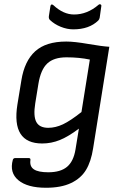

<svg xmlns="http://www.w3.org/2000/svg" viewBox="-20 -698 569 915"><path d="M329.1 -558.1Q299.8 -558.1 269.5 -570.3Q239.3 -582.5 217.8 -603Q211.4 -609.4 212.9 -621.1L220.2 -668Q221.2 -674.8 225.3 -676.3Q229.5 -677.7 234.9 -672.9Q282.2 -628.9 333 -628.9Q395.5 -628.9 449.2 -674.8Q454.1 -679.2 459 -677Q463.9 -674.8 462.9 -668.9L455.1 -613.8Q453.6 -605.5 448.2 -600.1Q404.8 -558.1 329.1 -558.1ZM295.9 -500Q334.5 -500 400.6 -488.5Q466.8 -477.1 501 -475.1L423.8 8.8Q414.1 71.8 389.9 111.8Q365.7 151.9 318.6 174.3Q271.5 196.8 199.2 196.8Q110.8 196.8 67.6 160.9Q24.4 125 41 64Q43.5 55.2 53.2 55.2H116.2Q126.5 55.2 125 64.9Q120.6 95.2 141.6 109.1Q162.6 123 210 123Q268.6 123 299.6 96.9Q330.6 70.8 339.8 14.2L356 -85Q307.6 -48.3 266.4 -31.2Q225.1 -14.2 181.2 -14.2Q33.2 -14.2 63 -200.2L82 -315.9Q96.7 -407.2 147.7 -453.6Q198.7 -500 295.9 -500ZM210 -88.9Q244.6 -88.9 280.3 -105.7Q315.9 -122.6 368.2 -164.1L408.2 -414.1Q357.4 -424.8 296.9 -424.8Q236.8 -424.8 205.6 -395.8Q174.3 -366.7 163.1 -298.8L147.9 -205.1Q138.2 -144.5 153.1 -116.7Q168 -88.9 210 -88.9Z"/></svg>

Font: Sofia Sans
Style: Italic
Weight: 400
Italic angle: -9°
Designer: Botio Nikoltchev, Ani Petrova
Foundry: lettersoup
Version: Version 4.100